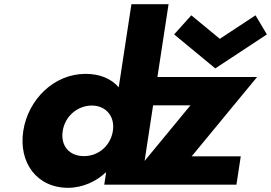

<svg xmlns="http://www.w3.org/2000/svg" viewBox="-20 -880 1292 915"><path d="M278.9 -256C289.8 -327 350.4 -377 417.4 -377C483.4 -377 528.8 -327 517.9 -256C507.2 -186 449.6 -136 380.6 -136C308.6 -136 268.2 -186 278.9 -256ZM90.9 -256C68 -106 154.5 15 304.5 15C374.5 15 439.2 -16 483.6 -58H485.6L476.8 0H1106.8L1127.4 -135H893.4L1205.2 -513H730.2L783.3 -860H606.3L545.8 -464C510 -505 456.5 -528 387.5 -528C237.5 -528 113.9 -406 90.9 -256ZM891.7 -807 809.8 -716 1006 -554 1251.8 -716 1197.7 -807 1027.6 -695ZM709.6 -378H887.6L669.1 -113.1Z"/></svg>

Font: Sztylet
Style: BdObl
Weight: 700
Foundry: Cannot Into Space Fonts, PlusOne Fonts
Version: Version 0.12